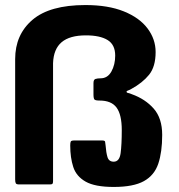

<svg xmlns="http://www.w3.org/2000/svg" viewBox="-20 -730 710 760"><path d="M430 10Q356 10 319 -11Q282 -32 270 -69Q258 -106 258 -154Q258 -165 260 -169.5Q262 -174 274 -174H384Q395 -174 396 -169Q397 -164 398 -154Q400 -126 405.5 -108Q411 -90 430 -90Q453 -90 457.5 -124Q462 -158 462 -215Q462 -276 441.5 -304Q421 -332 374 -332Q358 -332 354 -336Q350 -340 350 -357V-401Q350 -415 358 -417.5Q366 -420 378 -420Q406 -420 421 -447Q436 -474 436 -510Q436 -553 406 -571.5Q376 -590 320 -590Q256 -590 224 -563Q192 -536 190 -480V-13Q190 -6 188 -3Q186 0 178 0H55Q45 0 42.5 -4.5Q40 -9 40 -20V-496Q40 -593 108.5 -651.5Q177 -710 318 -710Q408 -710 470 -685Q532 -660 564 -617.5Q596 -575 596 -524Q596 -466 570 -434Q544 -402 500 -378Q491 -373 486 -371.5Q481 -370 481 -367Q481 -363 487 -362Q493 -361 502 -357Q555 -338 588.5 -300Q622 -262 622 -196Q622 -128 606.5 -82Q591 -36 549.5 -13Q508 10 430 10Z"/></svg>

Font: Railroad Gothic CC
Style: Bold
Weight: 700
Designer: indestructible type*
Foundry: Cowboy Collective
Version: Version 1.000